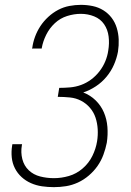

<svg xmlns="http://www.w3.org/2000/svg" viewBox="-20 -763 540 791"><path d="M202 8Q177 8 153 4.5Q129 1 107.5 -8.5Q86 -18 69 -33.5Q52 -49 41.5 -69.5Q31 -90 28.5 -114Q26 -138 30 -163Q30 -165 30.5 -166Q31 -167 31 -169H71Q71 -168 70.5 -166.5Q70 -165 70 -164Q65 -135 72 -107.5Q79 -80 98.5 -61.5Q118 -43 145.5 -36Q173 -29 202 -29Q233 -29 264 -38Q295 -47 320.5 -69Q346 -91 360.5 -120.5Q375 -150 380 -181Q384 -206 382.5 -231Q381 -256 373.5 -278.5Q366 -301 350.5 -319Q335 -337 314 -348Q293 -359 268 -361.5Q243 -364 218 -364L224 -401Q246 -401 269 -403Q292 -405 314 -413Q336 -421 355.5 -435.5Q375 -450 390 -469.5Q405 -489 414 -511Q423 -533 426 -555Q431 -584 427.5 -612.5Q424 -641 409 -663Q394 -685 368 -695.5Q342 -706 313 -706Q285 -706 256.5 -697Q228 -688 206 -667.5Q184 -647 170.5 -620Q157 -593 152 -565Q152 -565 152 -564.5Q152 -564 152 -563H112Q112 -564 112 -564.5Q112 -565 113 -566Q116 -589 124.5 -612Q133 -635 146.5 -655.5Q160 -676 179 -693.5Q198 -711 220 -722.5Q242 -734 266 -738.5Q290 -743 313 -743Q338 -743 362 -738Q386 -733 406 -720.5Q426 -708 440 -689.5Q454 -671 461 -648Q468 -625 469 -600.5Q470 -576 466 -550Q461 -523 449.5 -496.5Q438 -470 419 -447Q400 -424 375 -407.5Q350 -391 323 -382Q352 -371 374 -349.5Q396 -328 408 -300Q420 -272 422.5 -240Q425 -208 420 -175Q415 -150 406 -125.5Q397 -101 382 -79.5Q367 -58 346 -40Q325 -22 301 -11Q277 0 252 4Q227 8 202 8Z"/></svg>

Font: Iosevka SS04 Extralight
Style: Italic
Weight: 200
Italic angle: -9°
Monospace: yes
Designer: Belleve Invis
Foundry: Belleve Invis
Version: Version 19.0.0; ttfautohint (v1.8.4)